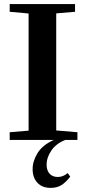

<svg xmlns="http://www.w3.org/2000/svg" viewBox="-20 -683 425 937"><path d="M27.3 0V-37.6L119.6 -45.4V-617.2L27.3 -625.5V-663.1H346.2V-625.5L254.4 -617.7V-46.4L357.9 -37.6V0H298.8Q254.4 17.1 231 51Q207.5 85 207.5 121.1Q207.5 148.4 221.9 164.6Q236.3 180.7 262.7 180.7Q287.6 180.7 310.5 161.6L322.8 179.2Q299.3 209 278.1 221.4Q256.8 233.9 227.1 233.9Q185.5 233.9 162.4 208.7Q139.2 183.6 139.2 142.1Q139.2 103 163.3 64Q187.5 24.9 242.2 0Z"/></svg>

Font: Elstob 8pt SemiBold
Style: Regular
Weight: 600
Designer: Peter S. Baker
Version: Version 1.015